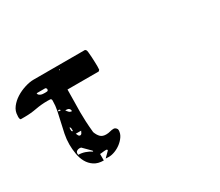

<svg xmlns="http://www.w3.org/2000/svg" viewBox="-105 -792 1209 1054"><g transform="rotate(-30 500.0 -264.5)"><path d="M513 -547Q515 -545 516.5 -531.5Q518 -518 519 -500.5Q520 -483 520.5 -466.5Q521 -450 521 -441L520 -420L513 -413H315Q315 -367 314 -334Q313 -301 313 -271.5Q313 -242 314.5 -211.5Q316 -181 320 -140Q328 -118 340.5 -105.5Q353 -93 376 -93Q390 -93 402 -96.5Q414 -100 427 -100Q434 -100 440.5 -93.5Q447 -87 447 -80Q447 -59 435 -41Q423 -23 405 -9Q387 5 366 13Q345 21 327 21L307 20L340 -13Q340 -20 333 -20Q331 -20 325.5 -20Q320 -20 313.5 -19Q307 -18 301.5 -17.5Q296 -17 293 -17V24Q257 24 233.5 8.5Q210 -7 196.5 -31.5Q183 -56 178 -86.5Q173 -117 173 -146Q173 -179 179.5 -211Q186 -243 193.5 -274.5Q201 -306 207.5 -337.5Q214 -369 214 -401Q214 -413 205.5 -413.5Q197 -414 188 -414Q149 -414 112 -407Q75 -400 37 -400H13Q9 -400 7.5 -404Q6 -408 5.5 -413Q5 -418 5.5 -422Q6 -426 6 -426Q6 -454 24 -477.5Q42 -501 68.5 -517.5Q95 -534 125.5 -543.5Q156 -553 180 -553H507ZM333 -533 327 -527H333ZM220 -473Q219 -475 216.5 -477.5Q214 -480 213 -480H158Q158 -473 162.5 -469Q167 -465 173 -462.5Q179 -460 185.5 -459.5Q192 -459 197 -459Q203 -459 211.5 -459.5Q220 -460 220 -470ZM227 -333Q223 -339 220 -340H213V-333ZM247 -320Q253 -311 259.5 -304.5Q266 -298 277 -298Q277 -320 253 -320ZM227 -210Q227 -214 226.5 -219.5Q226 -225 220 -227Q219 -224 219 -217Q219 -212 219.5 -207Q220 -202 227 -200ZM233 -180Q235 -175 239 -167.5Q243 -160 250 -160Q257 -160 261 -167.5Q265 -175 267 -180ZM267 -53 220 -100H217Q215 -100 213.5 -100.5Q212 -101 211 -101Q201 -101 193.5 -96Q186 -91 186 -80Q186 -76 187 -73Q208 -73 228.5 -66Q249 -59 267 -47Z"/></g></svg>

Font: Genkaimincho
Style: Regular
Weight: 800
Designer: Dr. Ken Lunde (project architect, glyph set definition & overall production); Masataka HATTORI \u670D \u90E8 \u6B63 \u8C
Foundry: Adobe Systems Incorporated
Version: Version 1.00